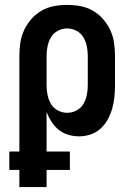

<svg xmlns="http://www.w3.org/2000/svg" viewBox="-20 -548 540 783"><path d="M59 215V145H18V70H59V-320Q59 -347 63 -374Q67 -401 78.5 -425.5Q90 -450 108 -470.5Q126 -491 149.5 -504.5Q173 -518 200 -523Q227 -528 254 -528Q281 -528 308 -523Q335 -518 358.5 -504.5Q382 -491 400 -470.5Q418 -450 429.5 -425.5Q441 -401 445 -374Q449 -347 449 -320V-200Q449 -176 446.5 -152Q444 -128 437.5 -105Q431 -82 419.5 -61Q408 -40 390 -23.5Q372 -7 349 0.5Q326 8 302 8Q280 8 258 1.5Q236 -5 219 -19Q202 -33 190 -51.5Q178 -70 170 -91V70H265V145H170V215ZM254 -88Q274 -88 292 -97.5Q310 -107 320 -124Q330 -141 334 -160.5Q338 -180 338 -200V-320Q338 -340 334 -359.5Q330 -379 320 -396Q310 -413 292 -422.5Q274 -432 254 -432Q234 -432 216 -422.5Q198 -413 188 -396Q178 -379 174 -359.5Q170 -340 170 -320V-200Q170 -180 174 -160.5Q178 -141 188 -124Q198 -107 216 -97.5Q234 -88 254 -88Z"/></svg>

Font: Moesevka
Style: Bold
Weight: 700
Monospace: yes
Designer: Belleve Invis
Foundry: Belleve Invis
Version: Version 32.5.0; ttfautohint (v1.8.4)